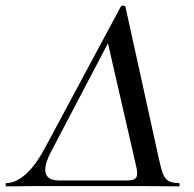

<svg xmlns="http://www.w3.org/2000/svg" viewBox="-53 -662 691 683"><path d="M-29 -11Q2 -11 37 -41Q72 -71 106 -134L377 -639Q379 -642 384 -642Q392 -642 393 -639L512 -98Q520 -60 527 -43Q534 -26 546 -18.5Q558 -11 582 -11Q586 -11 586 -5Q586 1 582 1L473 0H62L-29 1Q-33 1 -33 -5Q-33 -11 -29 -11ZM435 -45Q435 -57 431 -72L331 -508L131 -127Q108 -85 108 -58Q108 -20 158 -20H397Q418 -20 426.5 -25.5Q435 -31 435 -45Z"/></svg>

Font: Cormorant Infant SemiBold
Style: Italic
Weight: 600
Italic angle: -10°
Designer: Christian Thalmann (Catharsis Fonts)
Foundry: Catharsis Fonts
Version: Version 4.000